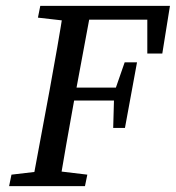

<svg xmlns="http://www.w3.org/2000/svg" viewBox="-20 -633 598 653"><path d="M11 0 19 -39 138 -53H160L277 -39L269 0ZM88 0 149 -328Q162 -399 174.5 -470.5Q187 -542 198 -613H292L231 -285Q218 -214 205.5 -142.5Q193 -71 181 0ZM109 -573 117 -613H246L236 -560H223ZM188 -291 197 -335H402L393 -291ZM237 -566 246 -613H558L532 -451H481V-613L518 -566ZM365 -198 368 -306 371 -326 404 -421H446L405 -198Z"/></svg>

Font: Lisu Bosa Medium
Style: Italic
Weight: 500
Italic angle: -19°
Designer: David Morse, Annie Olsen, Victor Gaultney, Frank Grießhammer (Latin)
Foundry: SIL International
Version: Version 2.000